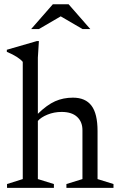

<svg xmlns="http://www.w3.org/2000/svg" viewBox="-20 -908 576 928"><path d="M240.5 0H14V-18.5L90 -42.5V-609Q80.5 -620.5 61.5 -632.8Q42.5 -645 13 -657.5V-667.5L158 -709.5H168L163 -629.5V-358Q207 -401 246.2 -418.5Q285.5 -436 332.5 -436Q393 -436 422.2 -397.2Q451.5 -358.5 451.5 -274.5V-42.5L528.5 -18.5V0H301V-18.5L378.5 -42.5V-279Q378.5 -319 352.8 -343Q327 -367 278 -367Q241.5 -367 210 -354.2Q178.5 -341.5 163 -323.5V-42.5L240.5 -18.5ZM379 -767.5 273.5 -829 168 -767.5H130.5L235.5 -887.5H311.5L416.5 -767.5Z"/></svg>

Font: Newsreader Text
Style: Regular
Weight: 400
Designer: Hugues Gentile
Foundry: Production Type
Version: Version 1.002